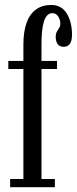

<svg xmlns="http://www.w3.org/2000/svg" viewBox="-20 -776 318 796"><path d="M22 0V-34H77V-490H14.5V-523.5H77V-592Q77 -644.5 90 -681Q103 -717.5 129 -736.5Q155 -755.5 192.5 -755.5Q234.5 -755.5 256.5 -720.5Q278.5 -685.5 278.5 -631Q278.5 -607.5 270 -594.8Q261.5 -582 244 -582Q226 -582 218.5 -593.8Q211 -605.5 211 -622.5Q211 -636.5 215.8 -644.8Q220.5 -653 225.2 -660.2Q230 -667.5 230 -678Q230 -695.5 220.8 -708.5Q211.5 -721.5 197.5 -721.5Q184.5 -721.5 175.8 -712.2Q167 -703 161.8 -685.8Q156.5 -668.5 154.2 -644.5Q152 -620.5 152 -591V-523.5H216.5V-490H152V-34H207.5V0Z"/></svg>

Font: Imbue Thin
Style: Regular
Weight: 400
Version: Version 1.102